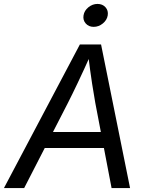

<svg xmlns="http://www.w3.org/2000/svg" viewBox="-40 -953 750 973"><path d="M-20 0 364.7 -727.5H472.2L619.1 0H525.4L442.9 -431.6Q436.5 -466.3 426.8 -528.8Q417 -591.3 405.8 -684.1H423.3Q383.8 -595.7 354.2 -533.7Q324.7 -471.7 304.2 -431.6L82.5 0ZM146.5 -203.1 159.7 -284.2H533.2L520 -203.1ZM434.6 -816.9Q409.7 -816.9 394.5 -834Q379.4 -851.1 383.3 -875Q387.2 -899.4 408.2 -916.3Q429.2 -933.1 454.1 -933.1Q479.5 -933.1 494.6 -916.3Q509.8 -899.4 505.9 -875Q502 -851.1 481 -834Q460 -816.9 434.6 -816.9Z"/></svg>

Font: Inter Variable
Style: Italic
Weight: 400
Italic angle: -9.39999°
Designer: Rasmus Andersson
Foundry: rsms
Version: Version 4.001;git-9221beed3